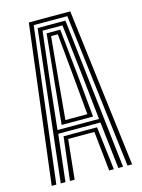

<svg xmlns="http://www.w3.org/2000/svg" viewBox="-120 -869 692 938"><g transform="rotate(-15 225.5 -400.0)"><path d="M22.2 0 120.8 -800H330.2L428.8 0H405.5L310.5 -781.2H140.5L45.5 0ZM114.5 0 140.8 -219H310.2L336.5 0H312.8L291.8 -200.5H159.2L138.2 0ZM68 0 155.2 -762.5H295.8L383 0H359.2L332.2 -237.5H118.8L91.8 0ZM120 -256H330L305.5 -485.5L275.8 -743.8H175.2L144.8 -485.5ZM146 -274.8 166.8 -485.5 191 -726.2H260L285 -485.5L305 -274.8ZM170 -293.2H281L263.5 -485.5L242.5 -707.5H208.5L187.5 -485.5Z"/></g></svg>

Font: Big Shoulders Inline Text Thin
Style: Bold
Weight: 700
Version: Version 2.002